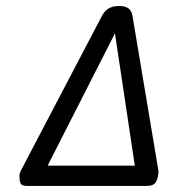

<svg xmlns="http://www.w3.org/2000/svg" viewBox="-20 -610 640 630"><path d="M414.6 -558.6 499.5 -51.8Q500 -49.3 500 -45.4Q500 -40 498.5 -32.7Q495.1 -14.6 487.1 -7.3Q479 0 462.4 0H68.4Q53.2 0 48.6 -6.3Q43.9 -12.7 43.9 -32.2Q43.9 -42 49.3 -51.8L314.9 -558.6Q323.7 -575.2 337.4 -582.8Q351.1 -590.3 371.1 -590.3Q390.6 -590.3 401.1 -582.8Q411.6 -575.2 414.6 -558.6ZM356.4 -499 136.2 -66.4H422.4L357.4 -499Z"/></svg>

Font: Courier Prime Sans
Style: Italic
Weight: 400
Italic angle: -10°
Designer: Alan Dague-Greene
Foundry: Quote-Unquote Apps
Version: Version 3.020